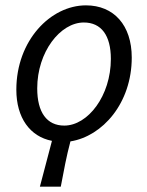

<svg xmlns="http://www.w3.org/2000/svg" viewBox="-20 -518 550 717"><path d="M220 -49C155 -49 119 -98 119 -188C119 -324 205 -434 293 -434C358 -434 394 -386 394 -298C394 -160 308 -49 220 -49ZM129 179H207C219 116 228 66 243 10C363 -9 472 -133 472 -303C472 -424 405 -498 301 -498C169 -498 41 -367 41 -183C41 -78 92 -8 174 8Z"/></svg>

Font: Source Sans Pro
Style: Italic
Weight: 400
Italic angle: -11°
Designer: Paul D. Hunt
Foundry: Adobe Systems Incorporated
Version: Version 3.006;hotconv 1.0.111;makeotfexe 2.5.65597